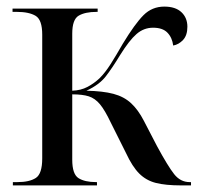

<svg xmlns="http://www.w3.org/2000/svg" viewBox="-20 -562 607 582"><path d="M19 0V-10H33Q69 -10 88.5 -22.5Q108 -35 108 -82V-457Q108 -502 88 -514Q68 -526 31 -526H18V-536H276V-526H273Q238 -526 218.5 -514.5Q199 -503 199 -460V-287Q225 -288 245 -298.5Q265 -309 282 -325Q299 -342 315.5 -368Q332 -394 352 -429Q389 -490 415 -516Q441 -542 478 -542Q512 -542 530 -525Q548 -508 548 -481Q548 -455 535 -441Q522 -427 505 -424Q502 -448 487.5 -463Q473 -478 444 -478Q416 -478 394 -459Q372 -440 344 -395Q321 -357 301 -331Q281 -305 242 -287Q292 -286 324 -277.5Q356 -269 377.5 -249Q399 -229 416 -196L456 -119Q489 -58 508 -34Q527 -10 555 -10H559V0H529Q482 0 452.5 -7.5Q423 -15 402 -36Q381 -57 362 -98L316 -190Q298 -228 283 -246Q268 -264 249 -270Q230 -276 199 -276V-78Q199 -34 218 -22Q237 -10 271 -10H274V0Z"/></svg>

Font: Noto Serif Display SemiCondensed
Style: Regular
Weight: 400
Width: 4
Designer: Monotype Design Team
Foundry: Monotype Imaging Inc.
Version: Version 2.009